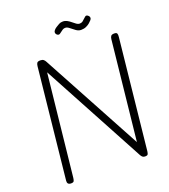

<svg xmlns="http://www.w3.org/2000/svg" viewBox="-209 -1381 1345 1528"><g transform="rotate(-20 464.0 -617.0)"><path d="M127 0Q108.5 0 101.2 -8.8Q94 -17.5 95.5 -33L193.5 -969Q195.5 -986.5 202 -995.2Q208.5 -1004 229.5 -1004Q247 -1004 256.2 -996.8Q265.5 -989.5 272 -977L730 -129.5L819 -969Q821 -986.5 828.2 -995.2Q835.5 -1004 856 -1004Q874.5 -1004 879 -994.5Q883.5 -985 881 -964.5L783 -32.5Q781 -15 776 -7.5Q771 0 754 0Q740.5 0 732.5 -6Q724.5 -12 718 -23.5L248.5 -896L157 -36.5Q155.5 -22.5 151.2 -11.2Q147 0 127 0ZM619 -1120.5Q597.5 -1120.5 577 -1135.2Q556.5 -1150 538.5 -1164.8Q520.5 -1179.5 505.5 -1179.5Q489 -1179.5 477.5 -1170.2Q466 -1161 448.5 -1149Q441.5 -1144.5 433.5 -1147Q425.5 -1149.5 420 -1156.5Q414.5 -1163.5 414 -1171.5Q413.5 -1181 421.8 -1191Q430 -1201 442.5 -1209Q457 -1218 470.5 -1225.8Q484 -1233.5 503.5 -1233.5Q523 -1233.5 539.8 -1224.2Q556.5 -1215 571 -1202.5Q585.5 -1190 598.8 -1180.8Q612 -1171.5 624.5 -1171.5Q640.5 -1171.5 651 -1179.2Q661.5 -1187 685 -1209.5Q691.5 -1215.5 699.8 -1212.8Q708 -1210 714.5 -1202.5Q721 -1195 721 -1187.5Q722 -1178 713.8 -1168.5Q705.5 -1159 693.5 -1148.5Q681 -1137.5 662.2 -1129Q643.5 -1120.5 619 -1120.5Z"/></g></svg>

Font: Edu NSW ACT Cursive
Style: Regular
Weight: 400
Designer: Tina and Corey Anderson, Eben Sorkin, Mirko Velimirovic
Foundry: Sorkin Type Co.
Version: Version 2.000